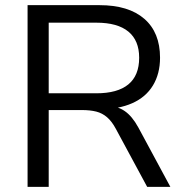

<svg xmlns="http://www.w3.org/2000/svg" viewBox="-20 -725 709 745"><path d="M87 0V-705H366Q479 -705 540 -652Q601 -599 601 -501Q601 -439 573.5 -393.5Q546 -348 493 -324.5Q440 -301 366 -301L376 -314H396Q435 -314 464 -294Q493 -274 517 -230L641 0H551L429 -226Q414 -254 395.5 -270Q377 -286 353.5 -292Q330 -298 297 -298H169V0ZM169 -363H354Q436 -363 478 -397.5Q520 -432 520 -501Q520 -568 478 -602.5Q436 -637 354 -637H169Z"/></svg>

Font: Nunito Sans 12pt ExtraLight 12pt
Style: Regular
Weight: 400
Version: Version 3.101;gftools[0.9.27]